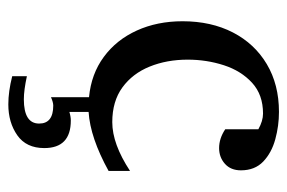

<svg xmlns="http://www.w3.org/2000/svg" viewBox="-134 -370 687 459"><g transform="rotate(90 209.5 -140.5)"><path d="M388.7 -56.6Q309.1 -12.7 247.6 -8.8V37.1Q258.8 33.7 268.1 33.7Q334 33.7 334 97.2Q334 140.1 303.5 161.6Q272.9 183.1 229.5 183.1Q198.7 183.1 162.1 173.8V138.7Q195.8 146 217.3 146Q275.4 146 275.4 109.4Q275.4 75.7 232.4 75.7Q224.6 75.7 212.4 81.1V-9.8Q156.7 -15.1 116 -45.2Q75.2 -75.2 53 -124Q30.8 -172.9 30.8 -233.4Q30.8 -301.8 57.6 -353.8Q84.5 -405.8 133.3 -434.8Q182.1 -463.9 247.6 -463.9Q280.8 -463.9 313 -455.1Q345.2 -446.3 366.2 -426.3Q387.2 -406.2 387.2 -373Q387.2 -348.6 371.6 -334.7Q356 -320.8 334 -320.8Q311 -320.8 289.1 -335.4V-414.6Q269 -425.8 251.5 -425.8Q206.5 -425.8 178 -399.7Q149.4 -373.5 136 -332.3Q122.6 -291 122.6 -245.6Q122.6 -195.8 139.2 -154.8Q155.8 -113.8 189 -89.6Q222.2 -65.4 272 -65.4Q324.2 -65.4 388.7 -107.9Z"/></g></svg>

Font: Annapurna SIL
Style: Regular
Weight: 400
Designer: Peter Martin, Annie Olsen
Foundry: SIL International
Version: Version 2.000